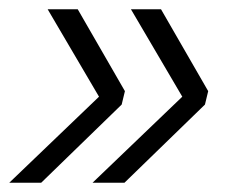

<svg xmlns="http://www.w3.org/2000/svg" viewBox="-23 -473 521 415"><path d="M-3 -78 191 -264 80 -453H145L247 -276L240 -247L66 -78ZM177 -78 371 -264 260 -453H325L427 -276L420 -247L246 -78Z"/></svg>

Font: Radio Canada Light
Style: Italic
Weight: 300
Italic angle: -12°
Designer: Charles Daoud, Etienne Aubert Bonn, Alexandre Saumier Demers, Jacques Le Bailly
Foundry: Radio-Canada
Version: Version 2.104; ttfautohint (v1.8.4.7-5d5b);gftools[0.9.28.de